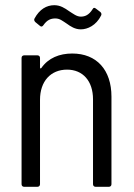

<svg xmlns="http://www.w3.org/2000/svg" viewBox="-20 -719 515 739"><path d="M193 -648C210 -648 220 -639 237 -628C252 -617 269 -606 291 -606C317 -606 350 -621 369 -659C372 -664 370 -670 366 -673L349 -686C343 -691 339 -689 336 -683C322 -661 307 -655 291 -655C275 -655 262 -666 246 -676C229 -688 212 -699 189 -699C159 -699 132 -683 113 -648C110 -643 112 -638 116 -634L133 -620C138 -615 143 -616 147 -622C161 -642 175 -648 193 -648ZM258 -513C209 -513 166 -496 139 -457C136 -454 134 -456 134 -459V-496C134 -502 130 -506 124 -506H73C67 -506 63 -502 63 -496V-10C63 -4 67 0 73 0H124C130 0 134 -4 134 -10V-335C134 -406 175 -451 238 -451C299 -451 338 -407 338 -337V-10C338 -4 342 0 348 0H399C405 0 409 -4 409 -10V-347C409 -450 352 -513 258 -513Z"/></svg>

Font: Barlow Semi Condensed
Style: Regular
Weight: 400
Width: 4
Designer: Jeremy Tribby
Foundry: Tribby Type
Version: Version 1.422;hotconv 1.0.109;makeotfexe 2.5.65596